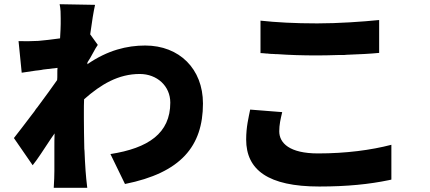

<svg xmlns="http://www.w3.org/2000/svg" viewBox="-20 -836 2040 911"><path d="M386 -26C384 -57 382 -89 381 -120L380 -130C379 -182 378 -231 378 -275V-305C378 -324 378 -345 379 -365C459 -436 542 -485 643 -485C725 -485 788 -428 788 -349C788 -203 683 -133 504 -105L573 37C838 -16 943 -142 943 -345C943 -509 831 -620 669 -620C583 -620 491 -598 394 -531C395 -534 395 -536 395 -540C413 -566 431 -606 444 -623L408 -673C416 -733 424 -782 431 -813L263 -816C268 -792 268 -771 268 -749V-737C268 -732 268 -727 268 -722C268 -712 267 -686 265 -654C227 -649 190 -644 162 -642C120 -640 101 -640 68 -641L83 -491C103 -494 126 -497 150 -501L160 -502C165 -503 170 -503 175 -504L185 -506C209 -509 232 -512 253 -514C252 -507 252 -498 252 -490V-480C252 -472 252 -464 251 -456C227 -421 197 -381 167 -340L161 -332C159 -329 157 -326 154 -323L148 -315C147 -313 146 -312 145 -310L139 -302L132 -293C100 -251 70 -211 46 -181L135 -52C158 -80 187 -126 217 -171L223 -180C228 -188 234 -195 239 -203C238 -180 238 -159 238 -138V-123C238 -115 238 -107 238 -99V-90C238 -85 238 -80 238 -75V-65C238 -52 238 -39 238 -25C238 -9 237 28 235 55H394C391 31 387 -8 386 -26Z M1779 -585V-741C1700 -733 1585 -725 1485 -725C1377 -725 1290 -730 1216 -738V-584C1217 -584 1219 -584 1220 -584L1234 -583L1243 -582C1247 -582 1252 -582 1256 -581L1270 -580C1276 -580 1282 -580 1288 -579H1297C1354 -575 1414 -573 1486 -573C1518 -573 1552 -574 1586 -575H1596C1602 -575 1607 -575 1613 -575L1623 -576C1682 -578 1739 -581 1779 -585ZM1837 16V-149C1741 -124 1622 -108 1489 -108C1354 -108 1305 -157 1305 -213C1305 -245 1311 -270 1319 -304L1167 -316C1160 -280 1148 -235 1148 -174C1148 -30 1252 49 1495 49C1628 49 1732 38 1824 19L1833 17C1834 17 1835 17 1837 16Z"/></svg>

Font: Glow Sans SC Normal ExtraBold
Style: Regular
Weight: 800
Designer: Ryoko NISHIZUKA (kana, bopomofo & ideographs); Paul D. Hunt (Latin, Greek & Cyrillic); Sandoll Communications, Soo-young
Version: Version 0.93